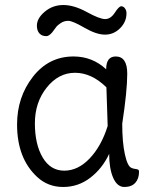

<svg xmlns="http://www.w3.org/2000/svg" viewBox="-20 -735 611 765"><path d="M467 -242Q467 -169 477.5 -120.5Q488 -72 504 -66Q510 -63 518.5 -62Q527 -61 530.5 -59Q534 -57 534 -51Q534 -23 519 -6.5Q504 10 475.5 10Q447 10 431 -26.5Q415 -63 415 -122Q388 -64 340 -27Q292 10 231.5 10Q171 10 128 -30Q48 -104 48 -239Q48 -348 111 -429Q174 -510 273 -510Q348 -510 403 -459Q403 -510 441 -510Q487 -510 487 -441.5Q487 -373 467 -242ZM409 -233 404 -387Q345 -445 279 -445Q213 -445 166 -386Q119 -327 119 -243.5Q119 -160 150 -107.5Q181 -55 236 -55Q291 -55 337.5 -104Q384 -153 409 -233ZM484 -682Q484 -648 458.5 -622.5Q433 -597 398.5 -597Q364 -597 316.5 -624.5Q269 -652 252 -652Q235 -652 222 -643Q209 -634 205.5 -629.5Q202 -625 188 -606Q175 -591 165 -591Q155 -591 148 -594Q127 -604 127 -633Q127 -662 158.5 -688.5Q190 -715 232.5 -715Q275 -715 326 -687Q377 -659 399 -659Q421 -659 437.5 -684.5Q454 -710 463 -710Q472 -710 478 -701.5Q484 -693 484 -682Z"/></svg>

Font: Delius Swash Caps
Style: Regular
Weight: 400
Designer: Natalia Raices
Foundry: Natalia Raices
Version: Version 1.002